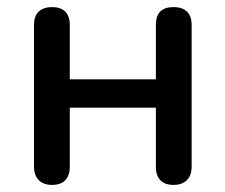

<svg xmlns="http://www.w3.org/2000/svg" viewBox="-20 -515 636 542"><path d="M127 7Q103 7 89.5 -6.5Q76 -20 76 -44V-444Q76 -470 89.5 -482.5Q103 -495 127 -495Q151 -495 164 -482.5Q177 -470 177 -444V-291H420V-444Q420 -470 432.5 -482.5Q445 -495 470 -495Q494 -495 507.5 -482.5Q521 -470 521 -444V-44Q521 -20 507.5 -6.5Q494 7 470 7Q445 7 432.5 -6.5Q420 -20 420 -44V-211H177V-44Q177 -20 164.5 -6.5Q152 7 127 7Z"/></svg>

Font: Nunito SemiBold
Style: Regular
Weight: 600
Designer: Vernon Adams
Foundry: Vernon Adams
Version: Version 3.602